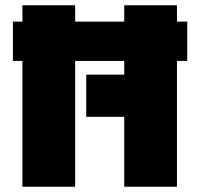

<svg xmlns="http://www.w3.org/2000/svg" viewBox="-20 -708 756 728"><path d="M690 -477H651V0H451V-265H307V-425H451V-477H265V0H65V-477H29V-626H65V-688H265V-626H451V-688H651V-626H690Z"/></svg>

Font: Saira Stencil One
Style: Regular
Weight: 400
Designer: Hector Gatti with collaboration of the Omnibus-Type team
Foundry: Omnibus-Type
Version: Version 1.004